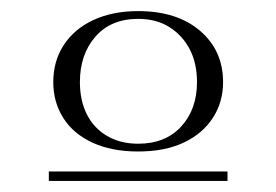

<svg xmlns="http://www.w3.org/2000/svg" viewBox="-20 -743 498 346"><path d="M229 -470Q181 -470 146.5 -486Q112 -502 94 -530.5Q76 -559 76 -595Q76 -633 95 -662Q114 -691 148.5 -707Q183 -723 229 -723Q299 -723 340.5 -687.5Q382 -652 382 -595Q382 -559 363.5 -530.5Q345 -502 311 -486Q277 -470 229 -470ZM68 -417V-434H390V-417ZM229 -484Q278 -484 306.5 -515Q335 -546 335 -595Q335 -629 322 -654Q309 -679 285.5 -694Q262 -709 229 -709Q180 -709 152 -677Q124 -645 124 -595Q124 -562 136.5 -537Q149 -512 173 -498Q197 -484 229 -484Z"/></svg>

Font: Kalnia SemiExpanded Light
Style: Regular
Weight: 300
Width: 6
Designer: Frida Medrano
Foundry: Frida Medrano
Version: Version 1.105